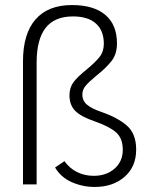

<svg xmlns="http://www.w3.org/2000/svg" viewBox="-20 -730 600 760"><path d="M198 -67 235 -92Q256 -63 286 -48.5Q316 -34 351 -34Q401 -34 433.5 -62.5Q466 -91 466 -137Q466 -182 440 -205.5Q414 -229 354 -250Q301 -268 278 -291Q255 -314 255 -353Q255 -384 271.5 -405.5Q288 -427 323 -455Q357 -483 374 -504.5Q391 -526 391 -557Q391 -609 359.5 -637Q328 -665 269 -665Q196 -665 160.5 -619.5Q125 -574 125 -482V0H71V-487Q71 -596 120.5 -653Q170 -710 265 -710Q351 -710 397 -671Q443 -632 443 -558Q443 -516 421.5 -488.5Q400 -461 361 -430Q332 -406 319 -390.5Q306 -375 306 -356Q306 -331 324.5 -315.5Q343 -300 381 -287Q445 -265 482 -233Q519 -201 519 -138Q519 -70 473 -30Q427 10 355 10Q307 10 264 -9Q221 -28 198 -67Z"/></svg>

Font: Sarabun ExtraLight
Style: Regular
Weight: 275
Designer: Suppakit Chalermlarp | Katatrad Co.,Ltd.
Foundry: Cadson Demak Co.,Ltd.
Version: Version 1.000; ttfautohint (v1.6)